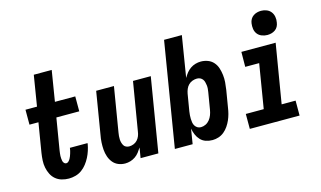

<svg xmlns="http://www.w3.org/2000/svg" viewBox="-89 -1025 2178 1304"><g transform="rotate(-15 1000.0 -373.5)"><path d="M256 8Q230 8 206 1Q182 -6 163.5 -21.5Q145 -37 134 -59Q123 -81 118 -106Q113 -131 114.5 -157Q116 -183 120 -209L154 -415H91V-520H172L207 -735H333L298 -520H441V-415H280L243 -192Q242 -182 240.5 -173Q239 -164 239 -155Q239 -146 239.5 -137Q240 -128 242 -119.5Q244 -111 250 -104Q256 -97 265 -97Q274 -97 281 -104Q288 -111 293 -119.5Q298 -128 301 -136.5Q304 -145 307 -154Q310 -163 312 -172Q314 -181 315 -189V-192H439V-186Q435 -163 427.5 -140Q420 -117 409 -95.5Q398 -74 382.5 -54Q367 -34 347 -19.5Q327 -5 303 1.5Q279 8 256 8Z M652 8Q626 8 603.5 -1.5Q581 -11 566 -29.5Q551 -48 543 -71.5Q535 -95 533 -120.5Q531 -146 532.5 -172Q534 -198 539 -223L588 -520H713L661 -206Q659 -195 658 -183Q657 -171 657.5 -159.5Q658 -148 661 -137Q664 -126 669.5 -116.5Q675 -107 685.5 -102Q696 -97 708 -97Q723 -97 738.5 -103Q754 -109 765 -121Q776 -133 782 -148Q788 -163 790 -179L847 -520H972L886 0H761L773 -72Q763 -56 751 -40.5Q739 -25 723 -14Q707 -3 688.5 2.5Q670 8 652 8Z M1266 8Q1241 8 1219 0.5Q1197 -7 1181.5 -23.5Q1166 -40 1157 -61Q1148 -82 1144 -105L1127 0H1002L1123 -735H1248L1201 -446Q1211 -464 1223.5 -479.5Q1236 -495 1252 -506Q1268 -517 1287 -522.5Q1306 -528 1325 -528Q1351 -528 1374.5 -519Q1398 -510 1414 -491.5Q1430 -473 1437.5 -449.5Q1445 -426 1448 -400.5Q1451 -375 1449 -349Q1447 -323 1443 -297L1423 -177Q1420 -156 1414.5 -135Q1409 -114 1400 -93.5Q1391 -73 1378 -54Q1365 -35 1347.5 -20.5Q1330 -6 1308.5 1Q1287 8 1266 8ZM1212 -97Q1229 -97 1245.5 -105Q1262 -113 1273.5 -127.5Q1285 -142 1291.5 -159Q1298 -176 1301 -194L1321 -314Q1323 -326 1324 -338Q1325 -350 1323.5 -361.5Q1322 -373 1319 -384.5Q1316 -396 1309.5 -404.5Q1303 -413 1293 -418Q1283 -423 1270 -423Q1255 -423 1239 -417.5Q1223 -412 1211 -400Q1199 -388 1192.5 -372.5Q1186 -357 1183 -341L1163 -221Q1161 -208 1160 -195Q1159 -182 1159.5 -169Q1160 -156 1162 -143.5Q1164 -131 1170.5 -120.5Q1177 -110 1187.5 -103.5Q1198 -97 1212 -97Z M1529 0V-105H1655L1706 -415H1608L1609 -520H1850L1781 -105H1879V0ZM1810 -585Q1790 -585 1771 -592.5Q1752 -600 1740.5 -615Q1729 -630 1726 -650Q1723 -670 1726 -690Q1728 -705 1735.5 -718Q1743 -731 1755.5 -739.5Q1768 -748 1782 -751.5Q1796 -755 1810 -755Q1830 -755 1848.5 -747.5Q1867 -740 1878.5 -725Q1890 -710 1893.5 -690Q1897 -670 1893 -650Q1891 -635 1884 -622Q1877 -609 1864.5 -600.5Q1852 -592 1838 -588.5Q1824 -585 1810 -585Z"/></g></svg>

Font: Iosevka Extrabold Oblique
Style: Regular
Weight: 800
Italic angle: -9°
Monospace: yes
Designer: Belleve Invis
Foundry: Belleve Invis
Version: Version 32.5.0; ttfautohint (v1.8.4)